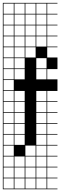

<svg xmlns="http://www.w3.org/2000/svg" viewBox="-20 -1025 425 1352"><path d="M0 307.7V-1004.8H384.6V-1000H312.5V-927.9H384.6V-923.1H312.5V-851H384.6V-846.2H312.5V-774H384.6V-769.2H312.5V-697.1H384.6V-692.3H312.5V-620.2H384.6V-538.5H312.5V-466.3H384.6V-384.6H312.5V-312.5H384.6V-307.7H312.5V-235.6H384.6V-230.8H312.5V-158.7H384.6V-153.8H312.5V-81.7H384.6V-76.9H312.5V-4.8H384.6V0H312.5V72.1H384.6V76.9H312.5V149H384.6V153.8H312.5V226H384.6V230.8H312.5V302.9H384.6V307.7ZM235.6 -927.9H307.7V-1000H235.6ZM158.7 -927.9H230.8V-1000H158.7ZM81.7 -927.9H153.8V-1000H81.7ZM4.8 -927.9H76.9V-1000H4.8ZM235.6 -851H307.7V-923.1H235.6ZM158.7 -851H230.8V-923.1H158.7ZM81.7 -851H153.8V-923.1H81.7ZM4.8 -851H76.9V-923.1H4.8ZM235.6 -774H307.7V-846.2H235.6ZM158.7 -774H230.8V-846.2H158.7ZM81.7 -774H153.8V-846.2H81.7ZM4.8 -774H76.9V-846.2H4.8ZM235.6 -697.1H307.7V-769.2H235.6ZM158.7 -697.1H230.8V-769.2H158.7ZM81.7 -697.1H153.8V-769.2H81.7ZM4.8 -697.1H76.9V-769.2H4.8ZM4.8 -620.2H76.9V-692.3H4.8ZM158.7 -620.2H230.8V-692.3H158.7ZM81.7 -620.2H153.8V-692.3H81.7ZM4.8 -543.3H76.9V-615.4H4.8ZM235.6 -543.3H307.7V-615.4H235.6ZM81.7 -543.3H153.8V-615.4H81.7ZM235.6 -466.3H307.7V-538.5H235.6ZM81.7 -466.3H153.8V-538.5H81.7ZM4.8 -466.3H76.9V-538.5H4.8ZM4.8 -389.4H76.9V-461.5H4.8ZM81.7 -312.5H153.8V-384.6H81.7ZM235.6 -312.5H307.7V-384.6H235.6ZM4.8 -312.5H76.9V-384.6H4.8ZM81.7 -235.6H153.8V-307.7H81.7ZM4.8 -235.6H76.9V-307.7H4.8ZM235.6 -235.6H307.7V-307.7H235.6ZM81.7 -158.7H153.8V-230.8H81.7ZM235.6 -158.7H307.7V-230.8H235.6ZM4.8 -158.7H76.9V-230.8H4.8ZM153.8 -153.8H81.7V-81.7H153.8ZM235.6 -81.7H307.7V-153.8H235.6ZM4.8 -81.7H76.9V-153.8H4.8ZM4.8 -4.8H76.9V-76.9H4.8ZM235.6 -4.8H307.7V-76.9H235.6ZM81.7 -4.8H153.8V-76.9H81.7ZM158.7 72.1H230.8V0H158.7ZM4.8 72.1H76.9V0H4.8ZM235.6 72.1H307.7V0H235.6ZM158.7 149H230.8V76.9H158.7ZM235.6 149H307.7V76.9H235.6ZM4.8 149H76.9V76.9H4.8ZM81.7 149H153.8V76.9H81.7ZM81.7 226H153.8V153.8H81.7ZM235.6 226H307.7V153.8H235.6ZM158.7 226H230.8V153.8H158.7ZM4.8 226H76.9V153.8H4.8ZM235.6 302.9H307.7V230.8H235.6ZM158.7 302.9H230.8V230.8H158.7ZM81.7 302.9H153.8V230.8H81.7ZM4.8 302.9H76.9V230.8H4.8Z"/></svg>

Font: Jacquarda Bastarda 9 Charted
Style: Regular
Weight: 400
Designer: Sarah Cadigan-Fried
Version: Version 1.000; ttfautohint (v1.8.4.7-5d5b)